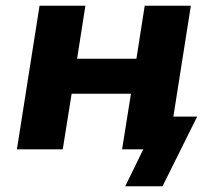

<svg xmlns="http://www.w3.org/2000/svg" viewBox="-20 -521 755 670"><path d="M417 129 480 0H415L434 -114H668L547 129ZM39 0 118 -501H278L249 -316H456L485 -501H646L567 0H406L437 -194H230L199 0Z"/></svg>

Font: Nunito Sans 8pt ExtraBold
Style: Italic
Weight: 800
Italic angle: -9°
Version: Version 3.101;gftools[0.9.27]